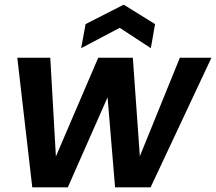

<svg xmlns="http://www.w3.org/2000/svg" viewBox="-20 -801 924 821"><path d="M118 0 54 -554H195L219 -132L400 -554H548L578 -133L749 -554H884L624 0H472L440 -385L270 0ZM643 -698 625 -595 492 -682 327 -595 346 -698 509 -781Z"/></svg>

Font: Poppins SemiBold
Style: Italic
Weight: 600
Italic angle: -10°
Designer: Ninad Kale (Devanagari), Jonny Pinhorn (Latin)
Foundry: Indian Type Foundry
Version: Version 3.200;PS 1.000;hotconv 16.6.54;makeotf.lib2.5.65590